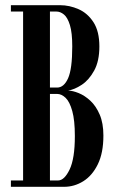

<svg xmlns="http://www.w3.org/2000/svg" viewBox="-20 -720 444 740"><path d="M22 0V-24.5H69V-675.5H22V-700H211.5Q248 -700 283 -684.5Q318 -669 340.5 -634Q363 -599 363 -541Q363 -484.5 343 -448Q323 -411.5 294.8 -393Q266.5 -374.5 242.5 -371Q260.5 -370.5 283.8 -361Q307 -351.5 328.5 -331.5Q350 -311.5 364.2 -278.5Q378.5 -245.5 378.5 -197.5Q378.5 -130.5 357 -86.8Q335.5 -43 301 -21.5Q266.5 0 227 0ZM172.5 -382.5H200Q226.5 -382.5 242.5 -418.5Q258.5 -454.5 258.5 -541Q258.5 -594 249.5 -623.2Q240.5 -652.5 226.5 -664Q212.5 -675.5 197.5 -675.5H172.5ZM172.5 -24.5H204Q228 -24.5 248.2 -66.5Q268.5 -108.5 268.5 -195.5Q268.5 -256.5 258.5 -292.2Q248.5 -328 232.8 -343Q217 -358 200 -358H172.5Z"/></svg>

Font: Imbue 50pt SemiBold
Style: Regular
Weight: 600
Designer: Tyler Finck
Foundry: Etcetera Type Company
Version: Version 1.102; ttfautohint (v1.8.3)